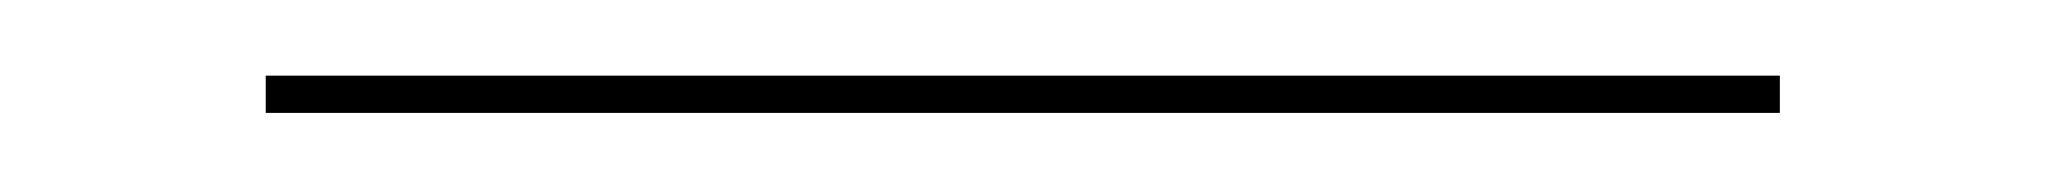

<svg xmlns="http://www.w3.org/2000/svg" viewBox="-20 73 533 50"><path d="M49.2 102.4V92.7H443.5V102.4Z"/></svg>

Font: Playfair 144pt SemiCondensed
Style: Bold
Weight: 700
Width: 4
Designer: Claus Eggers Sørensen
Foundry: Claus Eggers Sørensen
Version: Version 2.203